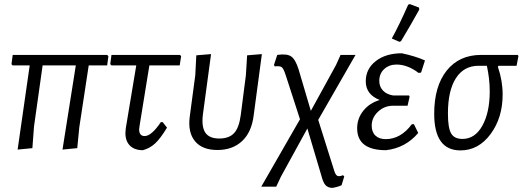

<svg xmlns="http://www.w3.org/2000/svg" viewBox="-20 -726 2550 937"><path d="M66 4 125 -407H41L36 -413L42 -458H503L509 -452L503 -407H413L367 -105L357 -3L285 4L350 -407H188L146 -109L138 -3Z M677 7Q637 7 614.5 -15Q592 -37 592 -77L594 -101L645 -407H524L518 -413L524 -458H858L864 -452L857 -407H709L661 -111L659 -95Q659 -62 686 -62Q719 -62 765 -130H774L795 -103Q763 -50 737 -26Q711 -2 677 7Z M906 -157 933 -359 938 -456 1010 -462 970 -166Q963 -106 982.5 -78Q1002 -50 1050 -50Q1098 -50 1122.5 -76.5Q1147 -103 1155 -165L1180 -359L1186 -456L1258 -462L1218 -163Q1208 -81 1161.5 -37.5Q1115 6 1041 6Q967 6 931.5 -37Q896 -80 906 -157Z M1255 185 1444 -144 1375 -357Q1364 -392 1354.5 -398.5Q1345 -405 1321 -402L1317 -409L1333 -458Q1380 -465 1401 -450.5Q1422 -436 1437 -388L1497 -185L1620 -409L1642 -458H1715L1533 -141L1611 107Q1617 127 1626 132Q1635 137 1654 129L1660 135L1647 178Q1624 188 1601 191Q1580 190 1568.5 177.5Q1557 165 1548 130L1480 -99L1351 136L1328 185Z M1972 -703 1980 -706 2025 -689 2026 -679Q1988 -610 1937 -525L1929 -522L1892 -538Q1928 -603 1972 -703ZM1864 7Q1723 7 1723 -100Q1723 -148 1753 -185.5Q1783 -223 1833 -238Q1765 -265 1765 -329Q1765 -390 1814 -428Q1863 -466 1941 -466Q2007 -452 2054 -431L2035 -372L2023 -370Q1969 -411 1915 -411Q1879 -411 1855 -389Q1831 -367 1831 -331Q1831 -303 1849 -284Q1867 -265 1899 -260H1976L1979 -254L1969 -210H1898Q1856 -210 1825 -181Q1794 -152 1794 -113Q1794 -81 1812.5 -64Q1831 -47 1862 -47Q1936 -47 1990 -120H2000L2021 -77Q1959 -4 1864 7Z M2227 8Q2099 8 2099 -171Q2099 -305 2160 -381.5Q2221 -458 2328 -458H2507L2510 -452L2501 -405H2412L2410 -399Q2433 -332 2433 -265Q2433 -151 2374 -71.5Q2315 8 2227 8ZM2237 -48Q2298 -48 2334 -112.5Q2370 -177 2370 -281Q2370 -341 2356 -405H2315Q2244 -405 2205 -344.5Q2166 -284 2166 -172Q2166 -102 2181.5 -75Q2197 -48 2237 -48Z"/></svg>

Font: Alegreya Sans
Style: Italic
Weight: 400
Italic angle: -7°
Designer: Juan Pablo del Peral
Foundry: Huerta Tipografica
Version: Version 2.007